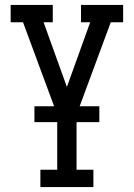

<svg xmlns="http://www.w3.org/2000/svg" viewBox="-20 -540 540 775"><path d="M143 215V145H211V-77L73 -450H23V-520H193V-450H156L250 -189L344 -450H307V-520H477V-450H427L289 -77V145H357V215ZM119 -47V-111H381V-47Z"/></svg>

Font: Iosevka Slab
Style: Regular
Weight: 400
Monospace: yes
Designer: Belleve Invis
Foundry: Belleve Invis
Version: Version 11.2.4; ttfautohint (v1.8.3)